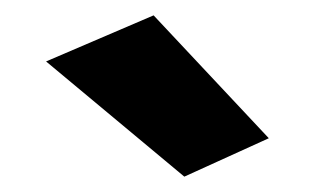

<svg xmlns="http://www.w3.org/2000/svg" viewBox="-20 -730 415 250"><path d="M40 -650 180 -710 330 -550 220 -500Z"/></svg>

Font: Jost* Black
Style: Regular
Weight: 900
Version: Version 3.7